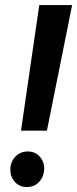

<svg xmlns="http://www.w3.org/2000/svg" viewBox="-20 -731 305 759"><path d="M265.1 -710.9 165.5 -214.4H63L135.3 -710.9ZM21 -59.6Q20.5 -88.9 39.3 -110.1Q58.1 -131.3 87.9 -132.3Q117.7 -132.8 136.2 -112.8Q154.8 -92.8 154.8 -64Q154.3 -34.7 136 -13.4Q117.7 7.8 87.4 8.3Q58.1 8.8 39.6 -11Q21 -30.8 21 -59.6Z"/></svg>

Font: Roboto Condensed SemiBold
Style: Italic
Weight: 600
Italic angle: -12°
Designer: Christian Robertson
Foundry: Google
Version: Version 3.008; 2023